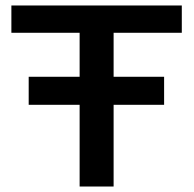

<svg xmlns="http://www.w3.org/2000/svg" viewBox="-20 -680 707 700"><path d="M578.3 -297.9H84.6V-400.1H578.3ZM270.3 0V-560.5H21.5V-660H642.8V-560.5H394.2V0Z"/></svg>

Font: Panamera Thin
Style: Regular
Weight: 100
Designer: Bastien Sozeau
Foundry: NBR — Bastien Sozeau
Version: Version 3.003;gftools[0.9.33]